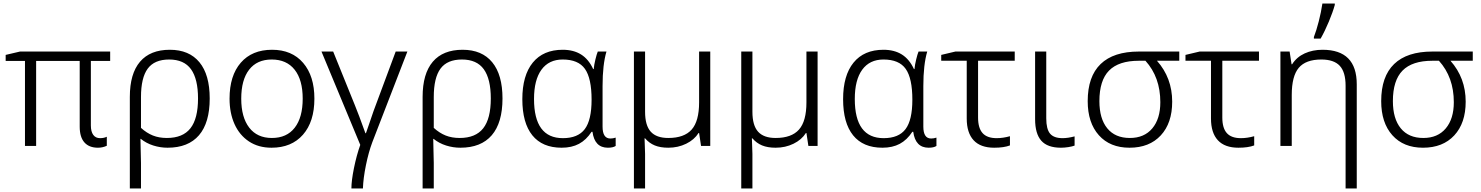

<svg xmlns="http://www.w3.org/2000/svg" viewBox="-20 -824 8359 1084"><path d="M430 -109V-480H184V0H121V-480H12V-514L93 -533H602V-480H493V-116Q493 -81 506.5 -62.5Q520 -44 545 -44Q567 -44 583 -52V-1Q559 10 533 10Q483 10 456.5 -20Q430 -50 430 -109Z M713 -277Q713 -408 770.5 -475.5Q828 -543 939 -543Q1048 -543 1106 -472.5Q1164 -402 1164 -268Q1164 -131 1103.5 -60.5Q1043 10 926 10Q885 10 845.5 -2.5Q806 -15 775 -40H773L774 10Q776 70 776 96V240H713ZM1098 -268Q1098 -378 1058.5 -433Q1019 -488 935 -488Q852 -488 814 -436.5Q776 -385 776 -276V-102Q808 -73 843 -59Q878 -45 922 -45Q1012 -45 1055 -99.5Q1098 -154 1098 -268Z M1276 -267Q1276 -397 1339.5 -470Q1403 -543 1516 -543Q1628 -543 1691.5 -469Q1755 -395 1755 -267Q1755 -137 1690.5 -63.5Q1626 10 1513 10Q1439 10 1385.5 -25.5Q1332 -61 1304 -123.5Q1276 -186 1276 -267ZM1689 -267Q1689 -373 1643.5 -430.5Q1598 -488 1514 -488Q1431 -488 1386.5 -430.5Q1342 -373 1342 -267Q1342 -162 1387 -103.5Q1432 -45 1515 -45Q1599 -45 1644 -103Q1689 -161 1689 -267Z M2014 -6 1795 -533H1861L1984 -229Q2005 -178 2043 -72H2046L2063 -121Q2078 -166 2089 -197L2214 -533H2280L2082 -21Q2061 35 2046 108.5Q2031 182 2029 240H1964Q1964 196 1978.5 124.5Q1993 53 2014 -6Z M2366 -277Q2366 -408 2423.5 -475.5Q2481 -543 2592 -543Q2701 -543 2759 -472.5Q2817 -402 2817 -268Q2817 -131 2756.5 -60.5Q2696 10 2579 10Q2538 10 2498.5 -2.5Q2459 -15 2428 -40H2426L2427 10Q2429 70 2429 96V240H2366ZM2751 -268Q2751 -378 2711.5 -433Q2672 -488 2588 -488Q2505 -488 2467 -436.5Q2429 -385 2429 -276V-102Q2461 -73 2496 -59Q2531 -45 2575 -45Q2665 -45 2708 -99.5Q2751 -154 2751 -268Z M2929 -264Q2929 -398 2988 -470.5Q3047 -543 3157 -543Q3218 -543 3260.5 -516.5Q3303 -490 3329 -434H3332Q3334 -457 3341.5 -488Q3349 -519 3355 -533H3404Q3382 -459 3382 -338V-109Q3382 -42 3426 -42Q3441 -42 3456 -47V0Q3441 10 3412 10Q3337 10 3325 -80H3320Q3290 -34 3249 -12Q3208 10 3151 10Q3042 10 2985.5 -60Q2929 -130 2929 -264ZM3320 -261Q3320 -382 3282.5 -435Q3245 -488 3157 -488Q3079 -488 3037 -430.5Q2995 -373 2995 -265Q2995 -44 3158 -44Q3243 -44 3281.5 -95Q3320 -146 3320 -261Z M3559 -533H3622V-193Q3622 -116 3654 -80.5Q3686 -45 3753 -45Q3843 -45 3885 -92.5Q3927 -140 3927 -246V-533H3990V0H3938L3927 -73H3924Q3900 -35 3854 -12.5Q3808 10 3753 10Q3708 10 3676.5 -3Q3645 -16 3622 -43H3619L3620 -16Q3622 28 3622 45V240H3559Z M4165 -533H4228V-193Q4228 -116 4260 -80.5Q4292 -45 4359 -45Q4449 -45 4491 -92.5Q4533 -140 4533 -246V-533H4596V0H4544L4533 -73H4530Q4506 -35 4460 -12.5Q4414 10 4359 10Q4314 10 4282.5 -3Q4251 -16 4228 -43H4225L4226 -16Q4228 28 4228 45V240H4165Z M4740 -264Q4740 -398 4799 -470.5Q4858 -543 4968 -543Q5029 -543 5071.5 -516.5Q5114 -490 5140 -434H5143Q5145 -457 5152.5 -488Q5160 -519 5166 -533H5215Q5193 -459 5193 -338V-109Q5193 -42 5237 -42Q5252 -42 5267 -47V0Q5252 10 5223 10Q5148 10 5136 -80H5131Q5101 -34 5060 -12Q5019 10 4962 10Q4853 10 4796.5 -60Q4740 -130 4740 -264ZM5131 -261Q5131 -382 5093.5 -435Q5056 -488 4968 -488Q4890 -488 4848 -430.5Q4806 -373 4806 -265Q4806 -44 4969 -44Q5054 -44 5092.5 -95Q5131 -146 5131 -261Z M5438 -155V-481H5294V-514L5374 -533H5709V-481H5502V-160Q5502 -101 5527.5 -72.5Q5553 -44 5607 -44Q5643 -44 5682 -55V-3Q5648 10 5593 10Q5516 10 5477 -32Q5438 -74 5438 -155Z M5824 -151V-533H5887V-156Q5887 -95 5908.5 -69.5Q5930 -44 5979 -44Q6009 -44 6047 -54V-2Q6034 3 6012 6.5Q5990 10 5970 10Q5894 10 5859 -29.5Q5824 -69 5824 -151Z M6121 -253Q6121 -392 6194 -462.5Q6267 -533 6410 -533H6638V-481H6512Q6598 -384 6598 -250Q6598 -129 6533.5 -59.5Q6469 10 6357 10Q6247 10 6184 -60.5Q6121 -131 6121 -253ZM6531 -247Q6531 -388 6447 -481H6410Q6296 -481 6241.5 -425.5Q6187 -370 6187 -253Q6187 -154 6231.5 -99.5Q6276 -45 6359 -45Q6440 -45 6485.5 -99Q6531 -153 6531 -247Z M6817 -155V-481H6673V-514L6753 -533H7088V-481H6881V-160Q6881 -101 6906.5 -72.5Q6932 -44 6986 -44Q7022 -44 7061 -55V-3Q7027 10 6972 10Q6895 10 6856 -32Q6817 -74 6817 -155Z M7398 -615Q7412 -651 7425.5 -703.5Q7439 -756 7446 -804H7516V-796Q7505 -756 7482.5 -702Q7460 -648 7436 -606H7398ZM7577 -340Q7577 -417 7544 -452.5Q7511 -488 7440 -488Q7352 -488 7312.5 -441Q7273 -394 7273 -288V0H7209V-533H7261L7272 -461H7275Q7301 -502 7346 -522.5Q7391 -543 7447 -543Q7640 -543 7640 -348V240H7577Z M7778 -253Q7778 -392 7851 -462.5Q7924 -533 8067 -533H8295V-481H8169Q8255 -384 8255 -250Q8255 -129 8190.5 -59.5Q8126 10 8014 10Q7904 10 7841 -60.5Q7778 -131 7778 -253ZM8188 -247Q8188 -388 8104 -481H8067Q7953 -481 7898.5 -425.5Q7844 -370 7844 -253Q7844 -154 7888.5 -99.5Q7933 -45 8016 -45Q8097 -45 8142.5 -99Q8188 -153 8188 -247Z"/></svg>

Font: OpenSansMMV
Style: Light
Weight: 300
Foundry: Ascender Corporation
Version: Version 4.001